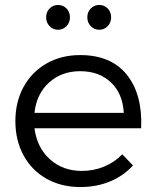

<svg xmlns="http://www.w3.org/2000/svg" viewBox="-20 -751 628 774"><path d="M166 -681Q166 -703 180 -717Q194 -731 214 -731Q234 -731 248 -717Q262 -703 262 -681Q262 -660 248 -645.5Q234 -631 214 -631Q194 -631 180 -645.5Q166 -660 166 -681ZM332 -681Q332 -703 346 -717Q360 -731 380 -731Q400 -731 414 -717Q428 -703 428 -681Q428 -660 414 -645.5Q400 -631 380 -631Q360 -631 346 -645.5Q332 -660 332 -681ZM549 -234H119Q129 -156 181 -109Q233 -62 310 -62Q358 -62 400 -79.5Q442 -97 473 -129L516 -84Q478 -42 423.5 -19.5Q369 3 304 3Q227 3 167.5 -30.5Q108 -64 75 -124.5Q42 -185 42 -263Q42 -340 75 -400.5Q108 -461 167.5 -495Q227 -529 303 -529Q428 -529 491.5 -449.5Q555 -370 549 -234ZM303 -464Q228 -464 177.5 -418Q127 -372 119 -296H479Q475 -373 427.5 -418.5Q380 -464 303 -464Z"/></svg>

Font: Kalaa
Style: Regular
Weight: 400
Version: Version 1.20 June 5, 2016